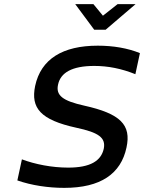

<svg xmlns="http://www.w3.org/2000/svg" viewBox="-20 -900 697 929"><path d="M635 -541 657 -643C598 -667 528 -679 453 -679C284 -679 178 -615 150 -484C128 -377 176 -320 349 -282C457 -259 493 -234 482 -180C469 -122 418 -89 310 -89C231 -89 150 -105 86 -129L64 -27C133 -3 213 9 291 9C467 9 565 -59 592 -186C616 -296 563 -350 387 -389C284 -412 249 -438 261 -491C273 -548 328 -581 436 -581C503 -581 568 -568 635 -541ZM344 -880 436 -756H491L636 -880H549L478 -824L432 -880Z"/></svg>

Font: LT Wave Mono Medium
Style: Italic
Weight: 500
Designer: Daniel Lyons
Version: Version 2.5 (Glyphs App)